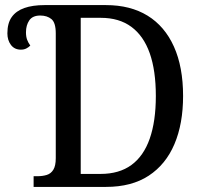

<svg xmlns="http://www.w3.org/2000/svg" viewBox="-20 -734 792 754"><path d="M112 0V-42H127Q147 -42 163.5 -47Q180 -52 189.5 -67.5Q199 -83 199 -113V-603Q199 -645 182 -659Q165 -673 138 -673Q108 -673 95 -654Q82 -635 82 -607Q82 -590 86.5 -578Q91 -566 99 -555Q92 -548 83 -543.5Q74 -539 62 -539Q37 -539 23 -557.5Q9 -576 9 -603Q9 -643 26 -667Q43 -691 75.5 -702.5Q108 -714 155 -714H396Q492 -714 559.5 -672.5Q627 -631 663 -551Q699 -471 699 -357Q699 -248 665 -168Q631 -88 564 -44Q497 0 396 0ZM375 -51Q448 -51 496 -86Q544 -121 568 -189.5Q592 -258 592 -357Q592 -457 568 -525Q544 -593 496 -628.5Q448 -664 376 -664H297V-51Z"/></svg>

Font: Noto Serif SemiCondensed
Style: Regular
Weight: 400
Width: 4
Designer: Monotype Design Team
Foundry: Monotype Imaging Inc.
Version: Version 2.013